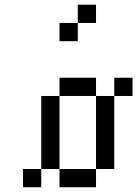

<svg xmlns="http://www.w3.org/2000/svg" viewBox="-20 -789 578 809"><path d="M76.9 -76.9H153.8V0H76.9ZM153.8 -153.8H230.8V-76.9H153.8ZM153.8 -230.8H230.8V-153.8H153.8ZM153.8 -307.7H230.8V-230.8H153.8ZM153.8 -384.6H230.8V-307.7H153.8ZM230.8 -76.9H307.7V0H230.8ZM307.7 -76.9H384.6V0H307.7ZM384.6 -153.8H461.5V-76.9H384.6ZM384.6 -230.8H461.5V-153.8H384.6ZM384.6 -307.7H461.5V-230.8H384.6ZM384.6 -384.6H461.5V-307.7H384.6ZM230.8 -461.5H307.7V-384.6H230.8ZM307.7 -461.5H384.6V-384.6H307.7ZM461.5 -461.5H538.5V-384.6H461.5ZM307.7 -769.2H384.6V-692.3H307.7ZM230.8 -692.3H307.7V-615.4H230.8Z"/></svg>

Font: Jacquarda Bastarda 9
Style: Regular
Weight: 400
Designer: Sarah Cadigan-Fried
Version: Version 1.000; ttfautohint (v1.8.4.7-5d5b)